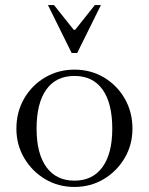

<svg xmlns="http://www.w3.org/2000/svg" viewBox="-20 -730 590 761"><path d="M275 11Q211 11 159 -20Q107 -51 76 -103.5Q45 -156 45 -220Q45 -286 75.5 -339Q106 -392 158.5 -423Q211 -454 275 -454Q340 -454 392 -423Q444 -392 474.5 -339Q505 -286 505 -220Q505 -156 474 -103.5Q443 -51 391 -20Q339 11 275 11ZM275 -14Q347 -14 386 -67.5Q425 -121 425 -220Q425 -321 386.5 -375Q348 -429 275 -429Q202 -429 163.5 -375Q125 -321 125 -220Q125 -121 164 -67.5Q203 -14 275 -14ZM264 -520 170 -710H194L272 -612H278L356 -710H380L286 -520Z"/></svg>

Font: Baskervville SC
Style: Regular
Weight: 400
Designer: Alexis Faudot, Rémi Forte, Morgane Pierson, Rafael Ribas, Tanguy Vanlaeys, Rosalie Wagner, Thomas Huot-Marchand
Foundry: ANRT
Version: Version 1.100